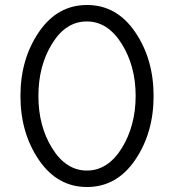

<svg xmlns="http://www.w3.org/2000/svg" viewBox="-20 -735 698 770"><path d="M136 -606.5Q210 -715 329 -715Q448 -715 522 -606.5Q596 -498 596 -350Q596 -202 522 -93.5Q448 15 329 15Q210 15 136 -93.5Q62 -202 62 -350Q62 -498 136 -606.5ZM468 -140Q524 -231 524 -350.5Q524 -470 468 -559.5Q412 -649 328 -649Q244 -649 189 -560Q134 -471 134 -350Q134 -229 189.5 -140Q245 -51 328.5 -51Q412 -51 468 -140Z"/></svg>

Font: Delius Swash Caps
Style: Regular
Weight: 400
Designer: Natalia Raices
Foundry: Natalia Raices
Version: Version 1.002